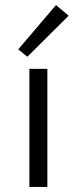

<svg xmlns="http://www.w3.org/2000/svg" viewBox="-20 -738 303 758"><path d="M88 -514 52 -543 201 -718 251 -676ZM96 0V-466H167V0Z"/></svg>

Font: EauTestSC
Style: Regular
Weight: 400
Designer: Christian Thalmann (Catharsis Fonts)
Version: Version 0.001;PS 000.001;hotconv 1.0.88;makeotf.lib2.5.64775